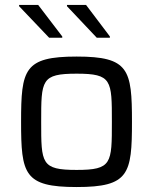

<svg xmlns="http://www.w3.org/2000/svg" viewBox="-20 -746 617 774"><path d="M57 -721 178 -594H231V-599L134 -726H57ZM250 -721 370 -594H423V-599L327 -726H250ZM289 8C500 8 512 -44 512 -255C512 -466 500 -518 289 -518C77 -518 65 -466 65 -255C65 -44 77 8 289 8ZM289 -61C146 -61 146 -87 146 -255C146 -423 146 -449 289 -449C431 -449 431 -423 431 -255C431 -87 431 -61 289 -61Z"/></svg>

Font: Saira UNSAM
Style: Regular
Weight: 400
Designer: Hector Gatti with collaboration of the Omnibus-Type team
Foundry: Omnibus-Type
Version: Version 0.072;PS 000.072;hotconv 1.0.88;makeotf.lib2.5.64775